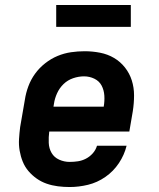

<svg xmlns="http://www.w3.org/2000/svg" viewBox="-20 -744 640 772"><path d="M260 8Q236 8 212.5 5Q189 2 167.5 -5.5Q146 -13 127.5 -26Q109 -39 94.5 -56Q80 -73 71.5 -94Q63 -115 59 -138Q55 -161 56.5 -185Q58 -209 61 -233L80 -343Q84 -370 94 -397Q104 -424 121 -447.5Q138 -471 161.5 -489.5Q185 -508 211.5 -519Q238 -530 265.5 -534Q293 -538 320 -538Q352 -538 382.5 -532Q413 -526 438.5 -511Q464 -496 482.5 -472.5Q501 -449 510 -420.5Q519 -392 519 -360.5Q519 -329 514 -297L500 -215H178Q175 -192 176 -169.5Q177 -147 187.5 -129Q198 -111 218 -102Q238 -93 260 -93Q277 -93 293.5 -95.5Q310 -98 325.5 -106Q341 -114 353 -127.5Q365 -141 370 -158H489Q480 -121 458 -88Q436 -55 403.5 -32.5Q371 -10 334 -1Q297 8 260 8ZM195 -315H397Q401 -338 399.5 -360Q398 -382 388.5 -400Q379 -418 359.5 -427.5Q340 -437 318 -437Q296 -437 274 -429.5Q252 -422 235.5 -406Q219 -390 209.5 -369Q200 -348 197 -327ZM206 -636V-724H506V-636Z"/></svg>

Font: Iosevka Curly Slab ExObl
Style: Bold
Weight: 700
Width: 7
Italic angle: -9°
Monospace: yes
Designer: Belleve Invis
Foundry: Belleve Invis
Version: Version 11.0.0; ttfautohint (v1.8.3)